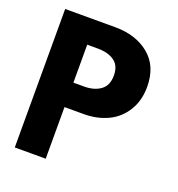

<svg xmlns="http://www.w3.org/2000/svg" viewBox="-122 -760 796 860"><g transform="rotate(20 276.0 -330.0)"><path d="M43 -660H281.5Q381 -660 444.2 -607.8Q507.5 -555.5 507.5 -457.5Q507.5 -391.5 477.2 -342.8Q447 -294 396.2 -270Q345.5 -246 281.5 -246H190.5V0H43ZM190.5 -362.5H240.5Q290 -362.5 320 -384.8Q350 -407 350 -454Q350 -501 320.2 -522.2Q290.5 -543.5 240.5 -543.5H190.5Z"/></g></svg>

Font: League Spartan
Style: Bold
Weight: 700
Foundry: The League of Moveable Type
Version: Version 2.002